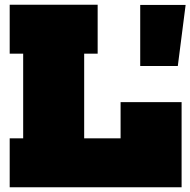

<svg xmlns="http://www.w3.org/2000/svg" viewBox="-20 -792 805 812"><path d="M21 -565V-772H393V-565H336V-207H578V0H21V-207H78V-565ZM748 -360V0H490V-360ZM573 -771H765L732 -513H573Z"/></svg>

Font: Hepta Slab ExtraLight Black
Style: Regular
Weight: 900
Version: Version 1.102